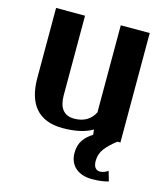

<svg xmlns="http://www.w3.org/2000/svg" viewBox="-110 -612 779 903"><g transform="rotate(15 279.5 -161.0)"><path d="M51 -187C51 -64 105 10 226 10C293 10 340 -3 371 -22L374 3C336 27 311 57 311 107C311 171 356 206 422 206C457 206 482 202 502 196L488 148C477 155 466 162 449 162C428 162 417 146 417 119C417 96 424 75 437 58C450 41 468 24 492 5H507V-528H366V-104C348 -69 317 -47 267 -47C216 -47 192 -81 192 -140V-528H51Z"/></g></svg>

Font: Aerodynamic
Style: Regular
Weight: 500
Designer: Google
Version: Version 2.000980; 2014